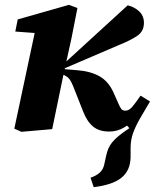

<svg xmlns="http://www.w3.org/2000/svg" viewBox="-20 -532 638 791"><path d="M68 11 39 -2 129 -425 178 -392 43 -402 53 -452 264 -512 299 -499 274 -372 242 -227Q230 -170 218.5 -113.5Q207 -57 195 0ZM366 239 353 200Q375 193 390.5 179.5Q406 166 410 143L417 111Q421 93 426.5 80Q432 67 442 54.5Q452 42 469 28Q486 14 513 -4L493 -26L569 -111L598 -114Q574 -74 556 -42.5Q538 -11 528 17Q518 45 518 78V116Q517 171 480 200.5Q443 230 366 239ZM430 10Q388 10 363 -11Q338 -32 322 -74L288 -160Q280 -182 273 -195Q266 -208 257 -215Q248 -222 235 -226L225 -229V-253L506 -510Q533 -504 553 -485.5Q573 -467 573 -438Q573 -404 547 -385.5Q521 -367 469 -346L245 -250L247 -247L295 -243Q352 -239 389.5 -218Q427 -197 448 -150L468 -105Q474 -91 479.5 -83.5Q485 -76 497 -76Q511 -76 524.5 -91.5Q538 -107 559 -138L598 -114Q575 -83 549 -54.5Q523 -26 493.5 -8Q464 10 430 10Z"/></svg>

Font: Source Serif 4
Style: Bold Italic
Weight: 700
Italic angle: -12°
Designer: Frank Grießhammer
Foundry: Adobe Systems Incorporated
Version: Version 4.004;hotconv 1.0.116;makeotfexe 2.5.65601